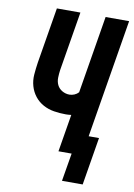

<svg xmlns="http://www.w3.org/2000/svg" viewBox="-96 -795 699 1005"><g transform="rotate(10 253.5 -293.0)"><path d="M306 149 331 0H261L294 -199Q286 -198 279 -197.5Q272 -197 265 -197Q233 -197 202 -202Q171 -207 144.5 -221.5Q118 -236 99.5 -259.5Q81 -283 72.5 -312.5Q64 -342 66.5 -374Q69 -406 74 -439L123 -735H248L196 -421Q193 -400 192.5 -379Q192 -358 200.5 -340.5Q209 -323 227 -312.5Q245 -302 266 -302Q279 -302 292 -307.5Q305 -313 314 -323L382 -735H507L403 -105H458L416 149Z"/></g></svg>

Font: Iosevka Extrabold
Style: Italic
Weight: 800
Italic angle: -9°
Monospace: yes
Designer: Belleve Invis
Foundry: Belleve Invis
Version: Version 32.5.0; ttfautohint (v1.8.4)